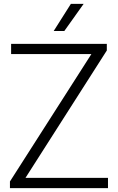

<svg xmlns="http://www.w3.org/2000/svg" viewBox="-20 -965 605 985"><path d="M31 0V-34L459 -703.5L465 -687.5H37V-740H528V-706L100.5 -36.5L94.5 -52.5H534V0ZM255.5 -806 343.5 -945H409L310 -806Z"/></svg>

Font: Encode Sans SC Condensed Thin Light
Style: Regular
Weight: 300
Version: Version 3.002